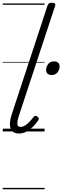

<svg xmlns="http://www.w3.org/2000/svg" viewBox="-20 -955 453 1395"><path d="M117 15Q73 15 58 -19.5Q43 -54 65 -123L325 -914Q330 -926 336 -930.5Q342 -935 356 -935Q372 -935 378.5 -929Q385 -923 380 -911L115 -107Q104 -70 106.5 -51.5Q109 -33 129 -33Q146 -33 163 -44Q180 -55 195.5 -71.5Q211 -88 223 -104Q229 -112 235 -113.5Q241 -115 250 -109Q260 -102 261.5 -95Q263 -88 258 -81Q244 -59 222 -36.5Q200 -14 174 0.5Q148 15 117 15ZM355 -410Q338 -410 326.5 -419Q315 -428 315 -446Q315 -470 330 -489.5Q345 -509 372 -509Q390 -509 401.5 -500Q413 -491 413 -472Q413 -449 398 -429.5Q383 -410 355 -410ZM0 410H304V420H0ZM0 -20H304V0H0ZM0 -505H304V-500H0ZM0 -930H304V-920H0Z"/></svg>

Font: Playwrite DE LA Guides
Style: Regular
Weight: 400
Designer: Veronika Burian, José Scaglione
Foundry: TypeTogether
Version: Version 1.003